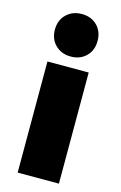

<svg xmlns="http://www.w3.org/2000/svg" viewBox="-123 -856 570 908"><g transform="rotate(15 162.0 -401.5)"><path d="M61 -544H263V0H61ZM265 -699Q265 -653 236 -624Q207 -595 161 -595Q115 -595 85.5 -624Q56 -653 56 -699Q56 -745 85.5 -774Q115 -803 161 -803Q207 -803 236 -774Q265 -745 265 -699Z"/></g></svg>

Font: Gontserrat ExtraBold
Style: Regular
Weight: 800
Designer: Julieta Ulanovsky
Foundry: Julieta Ulanovsky
Version: Version 6.001